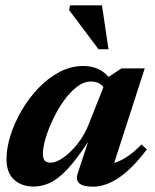

<svg xmlns="http://www.w3.org/2000/svg" viewBox="-20 -690 582 723"><path d="M273 -38 311.5 -155.5Q266.5 -87 231.5 -50.5Q196.5 -14 166.5 -0.8Q136.5 12.5 107 12.5Q62 12.5 33.2 -13.2Q4.5 -39 4.5 -91Q4.5 -133 19.8 -181Q35 -229 62 -275Q89 -321 125.2 -358.8Q161.5 -396.5 204.2 -419Q247 -441.5 293 -441.5Q322.5 -441.5 345.8 -432Q369 -422.5 389 -400.5L437.5 -432.5H525L410 -76.5Q458.5 -90.5 513 -146L533 -127.5Q478.5 -55 428 -21Q377.5 13 330 13Q255.5 13 273 -38ZM141.5 -110.5Q141.5 -92.5 148.8 -85Q156 -77.5 171.5 -77.5Q191 -77.5 218.2 -96.2Q245.5 -115 272.5 -149Q299.5 -183 317 -229L369.5 -362Q362.5 -371.5 350.8 -377.2Q339 -383 322 -383Q295.5 -383 269.5 -363Q243.5 -343 220.5 -310.8Q197.5 -278.5 179.8 -241.2Q162 -204 151.8 -169.5Q141.5 -135 141.5 -110.5ZM388.5 -504.5H351L240 -652.5L244 -670H364Z"/></svg>

Font: Newsreader 16pt
Style: Bold Italic
Weight: 700
Italic angle: -17°
Designer: Hugues Gentile
Foundry: Production Type
Version: Version 1.003; ttfautohint (v1.8.3)